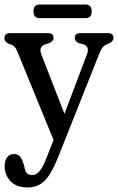

<svg xmlns="http://www.w3.org/2000/svg" viewBox="-24 -580 520 846"><path d="M181.5 114 212 37 54 -349Q46.5 -367.5 39.8 -374.5Q33 -381.5 13 -388Q-4.5 -396.5 -4.5 -410.5Q-4.5 -434 20.5 -434H188Q212 -434 212 -412.5Q212 -398.5 191.5 -389.5L175.5 -384.5Q145 -374.5 158.5 -339.5L260 -78.5L359.5 -341.5Q372 -375 343 -385L324.5 -389.5Q305.5 -397.5 305.5 -412.5Q305.5 -434 331.5 -434H451Q476 -434 476 -412.5Q476 -399 458 -389.5Q438.5 -382.5 430 -373.2Q421.5 -364 412.5 -341L231 115.5Q201 189.5 171.5 217.8Q142 246 97 246Q49 246 22.8 218.8Q-3.5 191.5 -3.5 151.5Q-3.5 127 7.5 112.8Q18.5 98.5 38.5 98.5Q53 98.5 62.2 107.5Q71.5 116.5 79 139.5L84 157.5Q87 177 95.8 184.2Q104.5 191.5 117.5 191.5Q135 191.5 150 174.5Q165 157.5 181.5 114ZM123.5 -530Q123.5 -560 150.5 -560H352.5Q380 -560 380 -530Q380 -500 352.5 -500H150.5Q123.5 -500 123.5 -530Z"/></svg>

Font: Fraunces 144pt S100
Style: Regular
Weight: 400
Version: Version 1.000; ttfautohint (v1.8.3)